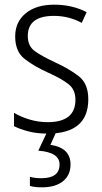

<svg xmlns="http://www.w3.org/2000/svg" viewBox="-20 -562 437 822"><path d="M358 -137Q358 -204 317.5 -235.5Q277 -267 216 -295Q158 -322 128.5 -343.5Q99 -365 99 -408Q99 -494 211 -494Q275 -494 330 -464L351 -510Q289 -542 212 -542Q135 -542 90 -505Q45 -468 45 -406Q45 -342 84.5 -310.5Q124 -279 186 -251Q244 -225 273.5 -201.5Q303 -178 303 -135Q303 -39 184 -39Q144 -39 106 -50.5Q68 -62 40 -79V-22Q65 -9 101.5 0.5Q138 10 184 10Q358 10 358 -137ZM282 142Q282 71 196 58L222 0H183L144 83Q235 90 235 142Q235 201 157 201Q129 201 108 195V234Q128 240 160 240Q217 240 249.5 214Q282 188 282 142Z"/></svg>

Font: Noto Sans UI SemiCondensed Light
Style: Regular
Weight: 300
Width: 4
Designer: Monotype Design Team
Foundry: Monotype Imaging Inc.
Version: Version 1.901